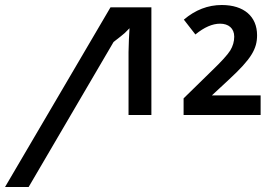

<svg xmlns="http://www.w3.org/2000/svg" viewBox="-212 -743 1087 763"><path d="M629.9 -363.8 697.8 -426.8C787.1 -509.3 809.6 -548.8 809.6 -603C809.6 -677.2 757.8 -723.1 669.4 -723.1C614.3 -723.1 564 -703.6 518.6 -665L564.5 -606C599.6 -634.8 632.3 -648.9 662.6 -648.9C695.8 -648.9 718.8 -630.9 718.8 -597.2C718.8 -578.1 713.4 -559.6 703.1 -542.5C692.4 -525.4 668 -498.5 629.9 -461.9L517.6 -352.1V-286.1H823.7V-363.8ZM389.6 -713.9H227.1L-191.9 0H-98.1L239.3 -576.2C262.7 -594.2 277.3 -606 283.2 -611.3C290.5 -618.7 297.4 -625 302.7 -630.9L300.3 -586.4L298.8 -536.1V-286.1H389.6Z"/></svg>

Font: Open Sans 600
Style: Regular
Weight: 600
Foundry: Ascender Corporation
Version: Version 1.100;PS 001.100;hotconv 1.0.88;makeotf.lib2.5.64775